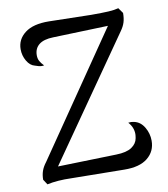

<svg xmlns="http://www.w3.org/2000/svg" viewBox="-80 -767 733 840"><g transform="rotate(-10 286.5 -346.5)"><path d="M545 -103Q545 -56 509.5 -27Q474 2 405 1L171 -2Q109 -4 63 6L48 -17Q48 -38 54 -55.5Q60 -73 74 -91L444 -631L200 -623Q157 -622 136 -605Q115 -588 115 -558Q115 -543 121 -532Q127 -521 139 -509L130 -508Q117 -508 99 -515Q78 -520 64 -544Q50 -568 50 -596Q50 -640 86.5 -668Q123 -696 193 -695L380 -691Q431 -691 457.5 -692.5Q484 -694 502 -699L519 -675Q519 -651 513.5 -633.5Q508 -616 495 -598L122 -63L382 -70Q428 -71 451 -86.5Q474 -102 478 -126Q480 -138 480 -144Q480 -174 458 -198L471 -199Q474 -199 484 -197Q512 -191 528.5 -163Q545 -135 545 -103Z"/></g></svg>

Font: Arima Madurai
Style: Regular
Weight: 400
Designer: Joana Correia and Natanael Gama
Foundry: NDISCOVER
Version: Version 1.019